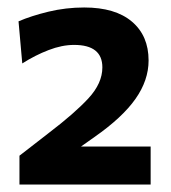

<svg xmlns="http://www.w3.org/2000/svg" viewBox="-20 -794 458 513"><path d="M32 -301V-378Q51.5 -393 71 -408.2Q90.5 -423.5 110 -438.5Q179 -491 216.2 -531.2Q253.5 -571.5 253.5 -614Q253.5 -674 178 -674Q145.5 -674 109.8 -660.2Q74 -646.5 39.5 -624.5L29.5 -737Q63 -751.5 109.5 -762.8Q156 -774 205 -774Q288 -774 332.5 -736.2Q377 -698.5 377 -632.5Q377 -579.5 342 -529.8Q307 -480 232.5 -428L196.5 -402.5H382.5V-301Z"/></svg>

Font: Commissioner
Style: Bold
Weight: 700
Designer: Kostas Bartsokas
Foundry: Kostas Bartsokas
Version: Version 1.000; ttfautohint (v1.8.3)